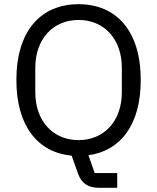

<svg xmlns="http://www.w3.org/2000/svg" viewBox="-20 -730 748 914"><path d="M538 164V94H431L401 9C554 -12 650 -136 650 -349C650 -583 534 -710 354 -710C174 -710 58 -583 58 -349C58 -130 160 -4 321 11L352 98C368 143 401 164 450 164ZM354 -63C233 -63 148 -153 148 -291V-407C148 -545 233 -635 354 -635C475 -635 560 -545 560 -407V-291C560 -153 475 -63 354 -63Z"/></svg>

Font: Braiins Sans
Style: Regular
Weight: 400
Designer: Mike Abbink, Paul van der Laan, Pieter van Rosmalen, Jiri Chlebus, Lubos Buracinsky
Foundry: Bold Monday, Sudetype
Version: Version 1.000;hotconv 1.0.109;makeotfexe 2.5.65596